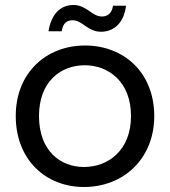

<svg xmlns="http://www.w3.org/2000/svg" viewBox="-20 -739 680 768"><path d="M136 -275C136 -413 223 -478 319 -478C413 -478 504 -413 504 -275C504 -136 411 -71 316 -71C221 -71 136 -136 136 -275ZM597 -275C597 -448 476 -557 320 -557C165 -557 43 -448 43 -275C43 -102 161 9 316 9C472 9 597 -102 597 -275ZM227 -614C231 -645 247 -658 270 -658C310 -658 330 -612 384 -612C436 -612 476 -648 484 -716H432C428 -687 411 -673 388 -673C347 -673 327 -719 274 -719C222 -719 185 -683 174 -614Z"/></svg>

Font: Matrixport Regular
Style: Regular
Weight: 400
Designer: Ninad Kale (Devanagari), Jonny Pinhorn (Latin)
Foundry: Indian Type Foundry
Version: Version 3.200;PS 1.000;hotconv 16.6.54;makeotf.lib2.5.65590